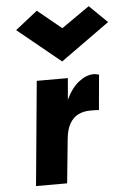

<svg xmlns="http://www.w3.org/2000/svg" viewBox="-57 -869 599 910"><g transform="rotate(-5 242.5 -414.0)"><path d="M77 0 124 -496.5H272L263 -394.5Q289.5 -450 325 -477.2Q360.5 -504.5 395 -504.5Q403 -504.5 408.8 -502.8Q414.5 -501 420.5 -500L405.5 -333Q395 -334 383.8 -334Q372.5 -334 363 -334Q333 -334 308.2 -322.2Q283.5 -310.5 267 -283.2Q250.5 -256 246 -209.5L225 0ZM400 -827.5 485 -744.5 252 -577.5 47.5 -744.5 153 -827.5 266.5 -734.5Z"/></g></svg>

Font: Karla ExtraBold
Style: Italic
Weight: 800
Italic angle: -8°
Designer: Jonathan Pinhorn
Version: Version 2.004;gftools[0.9.33]